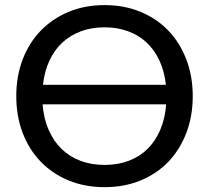

<svg xmlns="http://www.w3.org/2000/svg" viewBox="-20 -746 842 773"><path d="M756 -359Q756 -278.5 730.2 -211Q704.5 -143.5 658 -95Q611.5 -46.5 546 -19.5Q480.5 7.5 401 7.5Q321.5 7.5 256.2 -19.5Q191 -46.5 144 -95Q97 -143.5 71.2 -211Q45.5 -278.5 45.5 -359Q45.5 -439 71.2 -506.5Q97 -574 144 -622.5Q191 -671 256.2 -698.2Q321.5 -725.5 401 -725.5Q480.5 -725.5 546 -698.2Q611.5 -671 658 -622.5Q704.5 -574 730.2 -506.5Q756 -439 756 -359ZM401 -82Q454 -82 498 -98.5Q542 -115 574 -146.5Q606 -178 625.2 -223.2Q644.5 -268.5 649 -326H151.5Q156 -268.5 175.8 -223.2Q195.5 -178 227.8 -146.5Q260 -115 304 -98.5Q348 -82 401 -82ZM401 -636Q349 -636 306.2 -620.2Q263.5 -604.5 231.2 -574.8Q199 -545 179 -502Q159 -459 153 -404.5H648Q642 -459 622 -502Q602 -545 570.2 -574.8Q538.5 -604.5 495.5 -620.2Q452.5 -636 401 -636Z"/></svg>

Font: Lato Medium
Style: Regular
Weight: 500
Designer: Lukasz Dziedzic
Foundry: tyPoland Lukasz Dziedzic
Version: Version 2.006; 2014-01-15